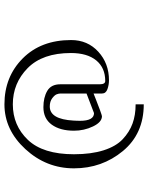

<svg xmlns="http://www.w3.org/2000/svg" viewBox="77 -731 658 852"><g transform="rotate(-90 406.0 -305.0)"><path d="M458 -250V-191.4Q458 -167 472.7 -167Q531.2 -167 564 -207Q596.7 -247.1 596.7 -319.3Q596.7 -445.3 529.8 -511.2Q462.9 -577.1 369.1 -577.1Q275.4 -577.1 211.4 -510.3Q147.5 -443.4 147.5 -305.7Q147.5 -229.5 165 -174.3Q182.6 -119.1 214.4 -89.4Q246.1 -59.6 283.7 -45.9Q321.3 -32.2 368.2 -32.2H369.1V3.9Q238.3 3.9 161.6 -88.9Q85 -181.6 85 -305.7Q85 -428.7 170.4 -521.5Q255.9 -614.3 369.1 -614.3Q491.2 -614.3 572.8 -533.2Q654.3 -452.1 654.3 -318.4Q654.3 -245.1 602.5 -197.8Q550.8 -150.4 475.6 -150.4Q456.1 -150.4 436.5 -157.2Q417 -164.1 417 -181.6V-218.8Q414.1 -217.8 389.6 -208Q365.2 -198.2 342.3 -189.9Q319.3 -181.6 316.4 -181.6Q290 -181.6 271 -221.2Q252 -260.7 252 -305.7Q252 -367.2 278.8 -404.3Q305.7 -441.4 356.4 -441.4Q399.4 -441.4 428.7 -424.3Q458 -407.2 458 -366.2ZM417 -250V-366.2Q417 -373 413.6 -382.3Q410.2 -391.6 396 -402.3Q381.8 -413.1 359.4 -413.1Q302.7 -413.1 296.9 -307.6Q296.9 -306.6 296.4 -296.9Q295.9 -287.1 295.9 -279.3Q295.9 -216.8 330.1 -216.8Z"/></g></svg>

Font: wanta
Style: Medium
Weight: 500
Version: Version 0.91